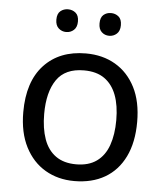

<svg xmlns="http://www.w3.org/2000/svg" viewBox="-53 -777 711 833"><g transform="rotate(5 302.5 -360.0)"><path d="M551 -269Q551 -180 520.5 -117.5Q490 -55 434 -22.5Q378 10 301 10Q230 10 174.5 -22.5Q119 -55 87 -117.5Q55 -180 55 -269Q55 -402 122 -474Q189 -546 304 -546Q377 -546 432.5 -513.5Q488 -481 519.5 -419.5Q551 -358 551 -269ZM146 -269Q146 -206 162.5 -159.5Q179 -113 214 -88Q249 -63 303 -63Q357 -63 392 -88Q427 -113 443.5 -159.5Q460 -206 460 -269Q460 -333 443 -378Q426 -423 391.5 -447.5Q357 -472 302 -472Q220 -472 183 -418Q146 -364 146 -269ZM163 -681Q163 -707 177 -718.5Q191 -730 210 -730Q229 -730 243 -718.5Q257 -707 257 -681Q257 -656 243 -643.5Q229 -631 210 -631Q191 -631 177 -643.5Q163 -656 163 -681ZM351 -681Q351 -707 364.5 -718.5Q378 -730 397 -730Q416 -730 430 -718.5Q444 -707 444 -681Q444 -656 430 -643.5Q416 -631 397 -631Q378 -631 364.5 -643.5Q351 -656 351 -681Z"/></g></svg>

Font: Noto Sans Cham
Style: Regular
Weight: 400
Designer: Monotype Design Team
Foundry: Monotype Imaging Inc.
Version: Version 2.002